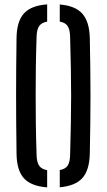

<svg xmlns="http://www.w3.org/2000/svg" viewBox="-20 -826 474 853"><path d="M189.5 6.5Q118 1 86.2 -34Q54.5 -69 53.5 -142.5Q52.5 -216 52 -279.2Q51.5 -342.5 51.5 -402.2Q51.5 -462 52 -524.2Q52.5 -586.5 53.5 -657.5Q54.5 -731 86.2 -766.2Q118 -801.5 189.5 -806.5V-730Q164 -725.5 153.5 -709.5Q143 -693.5 142.5 -661Q140 -588 139.2 -525.2Q138.5 -462.5 138.5 -402.8Q138.5 -343 139.2 -279Q140 -215 142.5 -139Q143 -106.5 153.5 -90.5Q164 -74.5 189.5 -70ZM245.5 6V-70.5Q271 -75 281 -90.8Q291 -106.5 291.5 -139Q293.5 -213.5 294.8 -276.8Q296 -340 296 -399.8Q296 -459.5 294.8 -523Q293.5 -586.5 291.5 -661Q291 -693.5 281 -709.5Q271 -725.5 245.5 -730V-806Q314.5 -800.5 345.8 -765.2Q377 -730 379 -657.5Q380.5 -586 381.2 -523.8Q382 -461.5 382 -401.8Q382 -342 381.2 -279Q380.5 -216 379 -142.5Q377 -69.5 345.8 -34.8Q314.5 0 245.5 6Z"/></svg>

Font: Big Shoulders Stencil Text Thin Medium
Style: Regular
Weight: 500
Version: Version 2.001